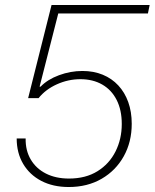

<svg xmlns="http://www.w3.org/2000/svg" viewBox="-20 -741 621 771"><path d="M256 10Q193 10 146 -14.5Q99 -39 73 -83Q47 -127 47 -185H83Q82 -137 103.5 -100.5Q125 -64 164.5 -44Q204 -24 257 -24Q324 -24 371.5 -53.5Q419 -83 444 -133Q469 -183 469 -243Q469 -299 448.5 -339.5Q428 -380 390.5 -401.5Q353 -423 303 -423Q254 -423 208.5 -402.5Q163 -382 135 -347H93L187 -721H581L574 -687H214L139 -393H143Q171 -422 217 -439Q263 -456 311 -456Q356 -456 392.5 -441Q429 -426 455 -398Q481 -370 495 -331Q509 -292 509 -244Q509 -171 477 -113.5Q445 -56 388 -23Q331 10 256 10Z"/></svg>

Font: Mona Sans ExtraLight
Style: Italic
Weight: 200
Italic angle: -11.6951°
Designer: Deni Anggara
Foundry: GitHub
Version: Version 2.000